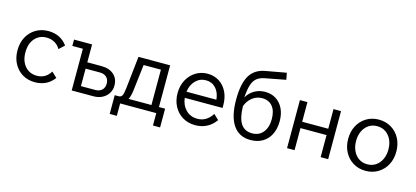

<svg xmlns="http://www.w3.org/2000/svg" viewBox="-66 -1246 4119 1899"><g transform="rotate(15 1993.5 -296.5)"><path d="M442 -131 496 -80Q425 16 300 16Q228 16 172.5 -17.5Q117 -51 85.5 -110Q54 -169 54 -246Q54 -323 86 -382Q118 -441 174 -474.5Q230 -508 302 -508Q427 -508 497 -412L442 -361Q421 -399 384 -420Q347 -441 300 -441Q227 -441 181 -388Q135 -335 135 -246Q135 -158 181.5 -104.5Q228 -51 303 -51Q393 -51 442 -131Z M675 0V-427H567V-492H752V-309H898Q977 -309 1024 -267.5Q1071 -226 1071 -155Q1071 -111 1048.5 -75.5Q1026 -40 987 -20Q948 0 898 0ZM898 -244H752V-65H898Q942 -65 967 -89Q992 -113 992 -155Q992 -196 967 -220Q942 -244 898 -244Z M1098 127V-65H1139Q1164 -65 1174.5 -86.5Q1185 -108 1191 -164L1227 -492H1551V-65H1614V127H1541V0H1171V127ZM1265 -158Q1257 -95 1240 -65H1474V-427H1297Z M2098 -141 2150 -91Q2111 -37 2058.5 -10.5Q2006 16 1943 16Q1869 16 1812.5 -18Q1756 -52 1724.5 -111.5Q1693 -171 1693 -246Q1693 -321 1724.5 -380.5Q1756 -440 1810.5 -474Q1865 -508 1933 -508Q2000 -508 2051.5 -475Q2103 -442 2132 -383.5Q2161 -325 2161 -249V-219H1774Q1782 -145 1828.5 -98Q1875 -51 1948 -51Q1994 -51 2031 -73Q2068 -95 2098 -141ZM1933 -441Q1871 -441 1827.5 -397Q1784 -353 1775 -282H2081Q2074 -355 2034.5 -398Q1995 -441 1933 -441Z M2508 16Q2391 16 2330 -73.5Q2269 -163 2269 -334Q2269 -496 2318 -579.5Q2367 -663 2475 -682L2685 -720L2698 -651L2488 -611Q2438 -602 2407.5 -576.5Q2377 -551 2362 -502.5Q2347 -454 2342 -375Q2368 -423 2417.5 -452.5Q2467 -482 2528 -482Q2593 -482 2640.5 -451.5Q2688 -421 2714.5 -366.5Q2741 -312 2741 -238Q2741 -161 2712.5 -103.5Q2684 -46 2631.5 -15Q2579 16 2508 16ZM2507 -52Q2578 -52 2619 -102.5Q2660 -153 2660 -238Q2660 -322 2622 -368Q2584 -414 2516 -414Q2460 -414 2416 -380Q2372 -346 2351 -289Q2353 -168 2391.5 -110Q2430 -52 2507 -52Z M2880 0V-492H2957V-291H3224V-492H3301V0H3224V-226H2957V0Z M3686 16Q3615 16 3559 -18Q3503 -52 3471.5 -111Q3440 -170 3440 -246Q3440 -322 3471.5 -381Q3503 -440 3559 -474Q3615 -508 3686 -508Q3758 -508 3814 -474Q3870 -440 3901.5 -381Q3933 -322 3933 -246Q3933 -170 3901.5 -111Q3870 -52 3814 -18Q3758 16 3686 16ZM3686 -51Q3736 -51 3773 -76Q3810 -101 3831 -145Q3852 -189 3852 -246Q3852 -304 3831 -347.5Q3810 -391 3773 -416Q3736 -441 3686 -441Q3637 -441 3600 -416Q3563 -391 3542 -347.5Q3521 -304 3521 -246Q3521 -189 3542 -145Q3563 -101 3600 -76Q3637 -51 3686 -51Z"/></g></svg>

Font: Wix Madefor Text
Style: Regular
Weight: 400
Designer: Dalton Maag Ltd
Foundry: Dalton Maag Ltd
Version: Version 3.100